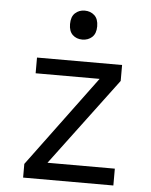

<svg xmlns="http://www.w3.org/2000/svg" viewBox="-54 -807 671 852"><g transform="rotate(5 281.5 -381.0)"><path d="M81 0V-61L381 -466H96V-536H475V-465L183 -75H483V0ZM289 -633Q263 -633 246 -649Q229 -665 229 -697Q229 -730 246.5 -746Q264 -762 289 -762Q315 -762 332.5 -746Q350 -730 350 -697Q350 -665 332.5 -649Q315 -633 289 -633Z"/></g></svg>

Font: Noto Sans Mono SemiCondensed
Style: Regular
Weight: 400
Width: 4
Designer: Monotype Design Team
Foundry: Monotype Imaging Inc.
Version: Version 2.010